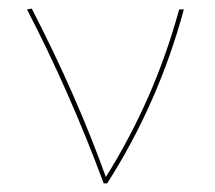

<svg xmlns="http://www.w3.org/2000/svg" viewBox="-20 -428 502 448"><path d="M409 -406Q350 -188 230 0H222Q143 -213 43 -406L54 -408Q158 -207 227 -15Q341 -197 398 -406Z"/></svg>

Font: Ysabeau Hairline
Style: Regular
Weight: 100
Designer: Christian Thalmann (Catharsis Fonts)
Version: Version 0.003